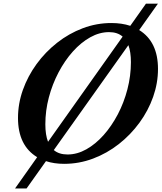

<svg xmlns="http://www.w3.org/2000/svg" viewBox="-20 -900 898 1067"><path d="M63.5 147.5 186.5 -26.5Q80 -91 80 -244.5Q80 -324 107.2 -400.5Q134.5 -477 183.2 -544Q232 -611 297.5 -662.5Q363 -714 439.8 -743Q516.5 -772 599 -772Q657 -772 704 -756.5L791 -879.5H857.5L753.5 -733Q858 -668.5 858 -517Q858 -438 831 -361.5Q804 -285 755 -218Q706 -151 640.5 -99.5Q575 -48 497.5 -18.8Q420 10.5 336.5 10.5Q280.5 10.5 235.5 -4.5L127.5 147.5ZM232 -209.5Q232 -150 247 -112L661.5 -696.5Q633 -721.5 586 -721.5Q533 -721.5 481.5 -692.8Q430 -664 385 -613.8Q340 -563.5 305.5 -498Q271 -432.5 251.5 -358.8Q232 -285 232 -209.5ZM355.5 -41.5Q408.5 -41.5 459.8 -70.2Q511 -99 555.8 -149.2Q600.5 -199.5 634.8 -264.8Q669 -330 688.2 -404.2Q707.5 -478.5 707.5 -554.5Q707.5 -611.5 693.5 -649L279 -66Q308 -41.5 355.5 -41.5Z"/></svg>

Font: Libre Caslon Text SemiBold Italic
Style: Regular
Weight: 600
Italic angle: -22.583°
Designer: Pablo Impallari, Rodrigo Fuenzalida, Katja Schimmel
Foundry: Pablo Impallari, Rodrigo Fuenzalida
Version: Version 2.000